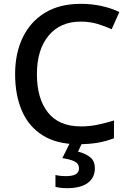

<svg xmlns="http://www.w3.org/2000/svg" viewBox="-20 -744 675 1004"><path d="M402 -631Q295 -631 234 -557.5Q173 -484 173 -356Q173 -229 230.5 -156Q288 -83 403 -83Q449 -83 491.5 -92Q534 -101 576 -114V-21Q534 -5 490.5 2.5Q447 10 388 10Q278 10 204.5 -35.5Q131 -81 95 -163.5Q59 -246 59 -357Q59 -465 99 -548Q139 -631 215.5 -677.5Q292 -724 403 -724Q457 -724 509 -713Q561 -702 604 -681L564 -591Q530 -607 489.5 -619Q449 -631 402 -631ZM476 136Q476 185 439 212.5Q402 240 331 240Q312 240 296 238Q280 236 270 233V171Q293 177 326 177Q358 177 375.5 167.5Q393 158 393 136Q393 111 368.5 99.5Q344 88 306 83L347 0H411L388 49Q423 57 449.5 76.5Q476 96 476 136Z"/></svg>

Font: Noto Sans Lao Looped Medium
Style: Regular
Weight: 500
Designer: Mark Frömberg, Ben Mitchell
Foundry: The Fontpad Ltd
Version: Version 1.002; ttfautohint (v1.8.4.7-5d5b)